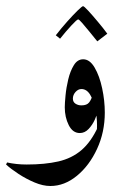

<svg xmlns="http://www.w3.org/2000/svg" viewBox="-45 -456 397 637"><path d="M302.7 -82.5Q302.7 -17.6 277.1 37.8Q251.5 93.3 210.2 127.2Q168.9 161.1 122.1 161.1Q97.7 161.1 69.8 149.4Q42 137.7 16.6 121.1Q-8.8 104.5 -24.9 89.8L-21.5 83Q9.3 89.8 43.5 89.8Q104 89.8 148.7 79.6Q193.4 69.3 225.3 42Q257.3 14.6 280.3 -35.6ZM272.9 0.5Q276.9 -15.6 276.9 -40.5Q276.9 -67.4 271.2 -95Q265.6 -122.6 254.2 -141.6Q242.7 -160.6 225.1 -160.6Q214.4 -160.6 205.6 -150.9Q196.8 -141.1 196.8 -128.9Q196.8 -117.7 205.3 -112.1Q213.9 -106.4 225.1 -106.4Q243.2 -106.4 250.7 -116.2Q258.3 -126 261.7 -140.1L280.8 -91.3Q277.8 -77.6 269.8 -59.6Q261.7 -41.5 249 -28.1Q236.3 -14.6 219.7 -14.6Q196.3 -14.6 183.1 -40.8Q169.9 -66.9 169.9 -100.1Q169.9 -113.3 172.4 -139.2Q174.8 -165 181.4 -192.6Q188 -220.2 200 -239.7Q211.9 -259.3 231 -259.3Q252.9 -259.3 269 -231.7Q285.2 -204.1 293.9 -163.1Q302.7 -122.1 302.7 -82.5Q298.8 -55.2 291 -35.2Q283.2 -15.1 272.9 0.5ZM311 -344.2 277.8 -318.8Q265.1 -334.5 251.5 -351.3Q237.8 -368.2 227.5 -379.9Q217.3 -391.6 214.4 -391.6Q210.4 -391.6 191.9 -371.6Q173.3 -351.6 154.3 -327.6L140.1 -338.9Q158.2 -362.3 178 -384.5Q197.8 -406.7 212.6 -421.1Q227.5 -435.5 230.5 -435.5Q233.9 -435.5 247.8 -420.4Q261.7 -405.3 279.5 -384Q297.4 -362.8 311 -344.2Z"/></svg>

Font: Lateef
Style: Bold
Weight: 700
Designer: SIL International
Foundry: SIL International
Version: Version 4.200